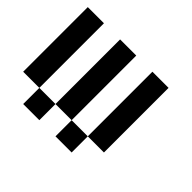

<svg xmlns="http://www.w3.org/2000/svg" viewBox="-109 -609 764 764"><g transform="rotate(45 272.5 -227.5)"><path d="M0 -454.5H90.9V-363.6H0ZM0 -363.6H90.9V-272.7H0ZM0 -272.7H90.9V-181.8H0ZM0 -181.8H90.9V-90.9H0ZM90.9 -90.9H181.8V0H90.9ZM181.8 -181.8H272.7V-90.9H181.8ZM181.8 -272.7H272.7V-181.8H181.8ZM181.8 -363.6H272.7V-272.7H181.8ZM181.8 -454.5H272.7V-363.6H181.8ZM272.7 -90.9H363.6V0H272.7ZM363.6 -181.8H454.5V-90.9H363.6ZM363.6 -272.7H454.5V-181.8H363.6ZM363.6 -363.6H454.5V-272.7H363.6ZM363.6 -454.5H454.5V-363.6H363.6Z"/></g></svg>

Font: Micro 5
Style: Regular
Weight: 400
Designer: Sarah Cadigan-Fried
Version: Version 1.000; ttfautohint (v1.8.4.7-5d5b)